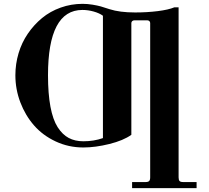

<svg xmlns="http://www.w3.org/2000/svg" viewBox="-20 -750 1086 1000"><path d="M516.1 -668Q497.6 -681.6 468 -689.9Q438.5 -698.2 409.2 -698.2Q230 -698.2 230 -357.9Q230 -262.2 242.7 -194.3Q255.4 -126.5 280.3 -87.6Q305.2 -48.8 337.9 -31.5Q370.6 -14.2 414.1 -14.2Q469.2 -14.2 516.1 -30.8ZM910.2 -711.9V173.8Q910.2 187.5 915.3 192.9Q920.4 198.2 934.1 198.2H1003.9V230H668V198.2H737.8Q751.5 198.2 756.8 192.9Q762.2 187.5 762.2 173.8V-629.9Q762.2 -635.7 758.1 -639.9Q753.9 -644 748 -644H679.2Q672.9 -644 668.5 -639.9Q664.1 -635.7 664.1 -629.9V-47.9Q622.6 -18.1 549.6 0Q476.6 18.1 414.1 18.1Q336.9 18.1 269.8 -13.4Q202.6 -44.9 157.2 -96.9Q111.8 -148.9 85.9 -217Q60.1 -285.2 60.1 -357.9Q60.1 -417 76.7 -472.7Q93.3 -528.3 125 -574.7Q156.7 -621.1 199 -656Q241.2 -690.9 295.9 -710.4Q350.6 -730 410.2 -730Q436 -730 462.2 -725.6Q488.3 -721.2 504.9 -716.6Q521.5 -711.9 550.8 -702.1Q603 -685.1 684.1 -685.1Q746.1 -685.1 802 -692.1Q857.9 -699.2 888.2 -711.9Z"/></svg>

Font: Flanker Steampunk
Style: Bold
Weight: 700
Designer: Alexey Kryukov, Leonardo Di Lena
Foundry: Alexey Kryukov, Leonardo Di Lena
Version: 1.210